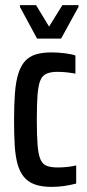

<svg xmlns="http://www.w3.org/2000/svg" viewBox="-20 -723 341 751"><path d="M182 8Q143 8 116.5 -1.5Q90 -11 73.5 -31Q57 -51 48.5 -82Q40 -113 37.5 -155.5Q35 -198 35 -254Q35 -315 38.5 -359.5Q42 -404 51.5 -434.5Q61 -465 77.5 -483.5Q94 -502 119.5 -510Q145 -518 181 -518Q205 -518 231 -515Q257 -512 275 -506V-435Q259 -438 241 -440Q223 -442 204 -442Q179 -442 162.5 -435Q146 -428 138 -409Q130 -390 127 -353.5Q124 -317 124 -256Q124 -193 127 -155.5Q130 -118 138.5 -99Q147 -80 163.5 -74Q180 -68 206 -68Q225 -68 243.5 -70Q262 -72 278 -76V-5Q255 1 231 4.5Q207 8 182 8ZM125 -572 58 -696V-703H121L172 -619L224 -703H287V-696L219 -572Z"/></svg>

Font: Saira ExtraCondensed SemiBold
Style: Regular
Weight: 600
Width: 2
Designer: Hector Gatti with collaboration of the Omnibus-Type team
Foundry: Omnibus-Type
Version: Version 1.101